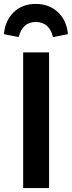

<svg xmlns="http://www.w3.org/2000/svg" viewBox="-37 -958 366 978"><path d="M309 -784 233 -769Q214 -846 145 -846Q78 -846 58 -769L-17 -784Q-11 -853 32.5 -895.5Q76 -938 145 -938Q214 -938 258.5 -895.5Q303 -853 309 -784ZM213 -691V0H81V-691Z"/></svg>

Font: FiraGO Medium
Style: Regular
Weight: 500
Designer: bBox Type
Foundry: bBox Type GmbH
Version: Version 1.001;PS 001.001;hotconv 1.0.88;makeotf.lib2.5.64775